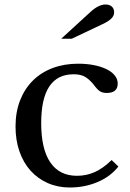

<svg xmlns="http://www.w3.org/2000/svg" viewBox="-20 -823 576 853"><path d="M506 -83Q470 -38 413 -14Q356 10 290 10Q237 10 192.5 -9.5Q148 -29 116 -64.5Q84 -100 66.5 -150Q49 -200 49 -261Q49 -325 69 -376.5Q89 -428 125.5 -464.5Q162 -501 213.5 -520.5Q265 -540 327 -540Q366 -540 398 -533.5Q430 -527 453.5 -515.5Q477 -504 490 -487.5Q503 -471 503 -452Q503 -410 454 -410Q436 -410 424 -417.5Q412 -425 393 -451Q373 -474 354.5 -483.5Q336 -493 307 -493Q163 -493 163 -276Q163 -161 203.5 -101.5Q244 -42 322 -42Q364 -42 401 -58.5Q438 -75 476 -112ZM252 -651 382 -770Q418 -803 449 -803Q466 -803 476.5 -794Q487 -785 487 -768Q487 -752 473.5 -739.5Q460 -727 436 -716L299 -651Z"/></svg>

Font: SVN-Libre Baskerville
Style: Regular
Weight: 400
Designer: Pablo Impallari, Rodrigo Fuenzalida
Foundry: Pablo Impallari, Rodrigo Fuenzalida
Version: Version 1.000; ttfautohint (v1.8.4)